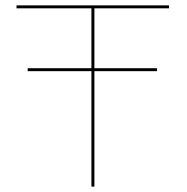

<svg xmlns="http://www.w3.org/2000/svg" viewBox="-20 -695 698 715"><path d="M83 -430V-441H320.5V-664H41.5V-675H609.5V-664H331.5V-441H564.5V-430H331.5V0H320.5V-430Z"/></svg>

Font: Anybody ExtraExpanded Thin
Style: Regular
Weight: 100
Width: 8
Designer: Tyler Finck
Foundry: Etcetera Type Company
Version: Version 1.010; ttfautohint (v1.8.3) -l 8 -r 50 -G 200 -x 14 